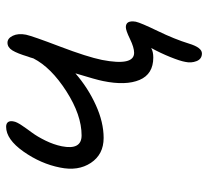

<svg xmlns="http://www.w3.org/2000/svg" viewBox="-46 -442 673 621"><g transform="rotate(-90 290.5 -131.5)"><path d="M154.8 -132.8Q101.6 -132.8 74.2 -174.1Q46.9 -215.3 59.1 -273.9Q71.3 -335.9 110.8 -392.1Q150.4 -448.2 190.9 -448.2Q201.7 -448.2 206.3 -441.7Q210.9 -435.1 208 -422.9Q206.5 -414.1 195.6 -397.7Q184.6 -381.3 171.9 -364.3Q159.2 -347.2 146.2 -320.8Q133.3 -294.4 127.9 -268.1Q115.2 -204.1 163.1 -204.1Q229 -204.1 305.9 -253.4Q382.8 -302.7 412.1 -359.9Q415.5 -372.1 418 -377.9Q428.2 -412.1 438 -428Q447.8 -443.8 462.9 -443.8Q477.1 -443.8 485.4 -426.5Q493.7 -409.2 488.8 -383.8Q483.9 -361.8 450.4 -273.9Q417 -186 407.2 -138.2Q387.2 -34.2 430.2 -34.2Q447.3 -34.2 474.9 -47.6Q502.4 -61 513.2 -61Q536.1 -61 530.8 -28.8Q527.3 -12.7 500.7 42.2Q474.1 97.2 460 143.1Q447.3 185.1 428.2 185.1Q410.2 185.1 403.3 167.7Q396.5 150.4 400.9 130.9Q403.8 114.3 416.5 82.8Q429.2 51.3 445.8 21Q433.6 27.8 415 27.8Q361.3 27.8 342.5 -16.6Q323.7 -61 338.9 -134.8Q342.8 -155.3 363.8 -224.1Q316.4 -183.1 261 -158Q205.6 -132.8 154.8 -132.8Z"/></g></svg>

Font: Shantell Sans Irregular Bouncy
Style: Italic
Weight: 300
Italic angle: -11.31°
Designer: Stephen Nixon, Anya Danilova, Shantell Martin
Foundry: Arrow Type
Version: Version 1.006;[9816181b4]